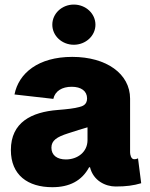

<svg xmlns="http://www.w3.org/2000/svg" viewBox="-20 -798 646 828"><path d="M205.6 9.3C278.8 9.3 332.5 -17.6 364.3 -76.7H368.2C382.3 -18.6 435.1 6.3 478.5 6.3C524.4 6.3 555.7 2 588.9 -7.8L575.2 -115.2C569.8 -112.3 565.4 -111.3 558.6 -111.3C544.4 -111.3 541 -132.8 541 -141.1V-372.6C541 -480 438.5 -552.7 291.5 -552.7C145 -552.7 60.5 -482.4 42.5 -390.6L210 -371.6C217.3 -405.3 247.6 -423.8 289.1 -423.8C330.1 -423.8 355.5 -405.3 355.5 -373.5C355.5 -345.7 335 -339.8 321.8 -336.4C300.8 -330.6 271 -327.1 228.5 -323.7C116.7 -314.9 26.9 -271 26.9 -150.9C26.9 -42.5 100.6 9.3 205.6 9.3ZM264.2 -110.4C227.5 -110.4 201.7 -127.4 201.7 -161.1C201.7 -192.4 225.6 -207.5 272.9 -222.7C307.6 -233.9 333.5 -242.2 357.4 -249V-193.8C357.4 -142.1 314 -110.4 264.2 -110.4ZM298.3 -605C349.6 -605 391.6 -643.6 391.6 -691.4C391.6 -739.7 349.6 -778.3 298.3 -778.3C247.1 -778.3 205.6 -739.7 205.6 -691.4C205.6 -643.6 247.1 -605 298.3 -605Z"/></svg>

Font: Raveo ExtraBold
Style: Regular
Weight: 800
Designer: Jakub Foglar, Rasmus Andersson (Inter)
Foundry: Jakubfoglar.com
Version: Version 1.100;Glyphs 3.2.3 (3260)